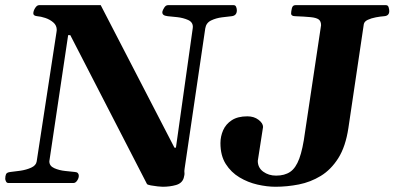

<svg xmlns="http://www.w3.org/2000/svg" viewBox="-36 -713 1536 748"><path d="M-2.9 0Q-9.8 0 -12.7 -6.3Q-15.6 -12.7 -15.6 -16.1Q-15.6 -27.3 -12.5 -34.4Q-9.3 -41.5 4.4 -43Q20 -44.4 43.2 -47.9Q66.4 -51.3 85.4 -59.8Q104.5 -68.4 106.9 -84L184.1 -587.9Q185.1 -593.8 185.1 -596.2Q185.1 -614.3 171.6 -625.7Q158.2 -637.2 140.4 -643.1Q122.6 -648.9 108.9 -649.9Q93.8 -651.4 93.8 -660.6Q93.8 -670.4 100.8 -681.6Q107.9 -692.9 116.2 -692.9H356.4L643.6 -137.7H649.4L714.8 -602.5Q715.3 -604.5 715.3 -608.4Q715.3 -627 696.5 -635.3Q677.7 -643.6 654.3 -646.2Q630.9 -648.9 617.2 -649.9Q593.8 -652.3 596.7 -668Q597.7 -673.3 603.8 -683.1Q609.9 -692.9 618.2 -692.9H874.5Q881.3 -692.9 884 -686Q886.7 -679.2 886.7 -672.9Q886.7 -652.3 866.7 -649.9Q852.1 -648.4 828.9 -645.5Q805.7 -642.6 786.4 -633.3Q767.1 -624 763.7 -602.5L683.1 -55.2Q681.6 -45.9 682.6 -39.6Q683.6 -33.2 679.7 -19.5Q673.3 1 649.7 7.8Q626 14.6 597.7 14.6Q592.8 14.6 578.6 13.2Q564.5 11.7 551.5 9.3Q538.6 6.8 536.6 3.9L237.8 -576.2H229.5L156.2 -84.5Q156.2 -66.4 175.3 -57.9Q194.3 -49.3 218.3 -46.9Q242.2 -44.4 255.9 -43Q263.7 -42.5 267.3 -38.6Q271 -34.7 271 -28.3Q271 -19 264.6 -9.5Q258.3 0 250 0ZM1037.1 14.6Q1004.4 14.6 967 6.1Q929.7 -2.4 897 -22Q864.3 -41.5 843.5 -74.2Q822.8 -106.9 822.8 -155.3Q822.8 -181.6 833.3 -205.6Q843.8 -229.5 866.9 -244.6Q890.1 -259.8 927.7 -259.8Q953.6 -259.8 971.2 -246.3Q988.8 -232.9 988.8 -218.3L968.3 -86.4Q968.3 -59.6 989.5 -44.2Q1010.7 -28.8 1039.6 -28.8Q1072.8 -28.8 1094.5 -43.5Q1116.2 -58.1 1129.9 -95Q1143.6 -131.8 1152.3 -198.2L1214.8 -614.7Q1214.8 -630.4 1205.6 -637.2Q1196.3 -644 1174.1 -646.2Q1151.9 -648.4 1113.3 -649.9Q1098.1 -650.4 1098.1 -660.2Q1098.1 -668.5 1101.1 -680.7Q1104 -692.9 1114.7 -692.9H1467.8Q1475.6 -692.9 1478 -684.6Q1480.5 -676.3 1480.5 -669.9Q1480.5 -651.4 1460.9 -649.9Q1446.3 -648.9 1428.2 -645.5Q1410.2 -642.1 1396.7 -635.7Q1383.3 -629.4 1381.3 -618.7L1321.3 -214.4Q1310.5 -142.1 1282 -96.9Q1253.4 -51.8 1213.6 -27.6Q1173.8 -3.4 1128.2 5.6Q1082.5 14.6 1037.1 14.6Z"/></svg>

Font: Gelasio
Style: Bold Italic
Weight: 700
Italic angle: -8.5°
Designer: Eben Sorkin
Foundry: Eben Sorkin
Version: Version 1.008